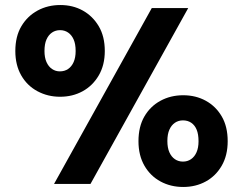

<svg xmlns="http://www.w3.org/2000/svg" viewBox="-20 -732 967 764"><path d="M195 0 584 -700H729L340 0ZM709 12Q659 12 618.5 -10Q578 -32 554.5 -73Q531 -114 531 -170Q531 -228 554.5 -268.5Q578 -309 618.5 -331Q659 -353 709 -353Q759 -353 799 -331Q839 -309 862.5 -268.5Q886 -228 886 -170Q886 -114 862.5 -73Q839 -32 799 -10Q759 12 709 12ZM708 -89Q726 -89 740 -98.5Q754 -108 762 -126Q770 -144 770 -170Q770 -198 762.5 -216Q755 -234 741 -243.5Q727 -253 708 -253Q690 -253 676 -243.5Q662 -234 654 -216Q646 -198 646 -171Q646 -144 654 -126Q662 -108 676 -98.5Q690 -89 708 -89ZM219 -347Q170 -347 129 -369Q88 -391 64.5 -432Q41 -473 41 -529Q41 -587 65 -627.5Q89 -668 129.5 -690Q170 -712 220 -712Q270 -712 309.5 -690Q349 -668 373 -627.5Q397 -587 397 -529Q397 -473 373 -432Q349 -391 309 -369Q269 -347 219 -347ZM218 -448Q237 -448 251 -457.5Q265 -467 273 -485Q281 -503 281 -529Q281 -557 273 -575Q265 -593 251 -602.5Q237 -612 219 -612Q201 -612 187 -602.5Q173 -593 165 -575Q157 -557 157 -529Q157 -503 165 -485Q173 -467 187 -457.5Q201 -448 218 -448Z"/></svg>

Font: DM Sans 20pt Black
Style: Regular
Weight: 900
Version: Version 4.004;gftools[0.9.30]